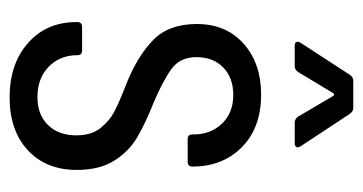

<svg xmlns="http://www.w3.org/2000/svg" viewBox="-198 -549 756 400"><g transform="rotate(90 180.0 -349.0)"><path d="M26 -130V-132Q26 -142 36 -142H85Q95 -142 95 -132Q95 -96 119 -72.5Q143 -49 182 -49Q219 -49 240.5 -71Q262 -93 262 -130Q262 -161 247 -180Q232 -199 213 -209Q194 -219 153 -235Q96 -258 63 -290.5Q30 -323 30 -381Q30 -442 71 -478.5Q112 -515 177 -515Q246 -515 286.5 -475Q327 -435 327 -372Q327 -362 317 -362H270Q260 -362 260 -372V-375Q260 -410 237.5 -433.5Q215 -457 178 -457Q142 -457 120.5 -436Q99 -415 99 -380Q99 -346 124 -328Q149 -310 194 -291Q239 -273 267.5 -256Q296 -239 315 -208.5Q334 -178 334 -131Q334 -67 293 -29Q252 9 183 9Q113 9 69.5 -29.5Q26 -68 26 -130ZM69 -597 136 -700Q141 -707 148 -707H205Q212 -707 217 -700L285 -597L287 -592Q287 -585 278 -585H235Q228 -585 223 -592L180 -665Q179 -667 177 -667Q175 -667 174 -665L130 -592Q125 -585 118 -585H75Q69 -585 67.5 -588.5Q66 -592 69 -597Z"/></g></svg>

Font: Barlow Condensed
Style: Regular
Weight: 400
Width: 3
Designer: Jeremy Tribby
Foundry: Tribby Type
Version: Version 1.500